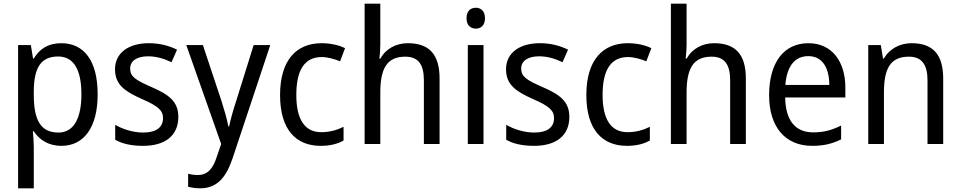

<svg xmlns="http://www.w3.org/2000/svg" viewBox="-20 -780 5204 1040"><path d="M312 -546C239 -546 194 -514 163 -463H159L147 -536H78V240H163V13C163 -11 160 -45 158 -69H163C192 -24 241 10 313 10C433 10 509 -88 509 -269C509 -454 433 -546 312 -546ZM295 -474C382 -474 421 -398 421 -269C421 -142 381 -62 297 -62C198 -62 163 -132 163 -268V-286C164 -413 201 -474 295 -474Z M946 -147C946 -231 893 -268 804 -307C715 -346 685 -364 685 -409C685 -449 720 -475 782 -475C827 -475 870 -462 909 -443L939 -511C894 -533 844 -546 786 -546C677 -546 603 -494 603 -405C603 -319 659 -284 750 -243C838 -205 863 -181 863 -140C863 -92 829 -62 755 -62C699 -62 641 -82 604 -104V-23C641 -2 689 10 755 10C873 10 946 -44 946 -147Z M989 -536 1178 0 1154 70C1133 135 1104 168 1051 168C1032 168 1013 165 999 161V232C1016 236 1038 240 1064 240C1156 240 1205 181 1240 77L1444 -536H1354L1259 -232C1242 -181 1228 -129 1221 -95H1217C1209 -138 1195 -184 1180 -232L1079 -536Z M1717 10C1767 10 1808 0 1841 -19V-93C1806 -76 1767 -64 1720 -64C1630 -64 1585 -134 1585 -266C1585 -401 1630 -471 1723 -471C1754 -471 1793 -460 1822 -448L1849 -519C1818 -535 1771 -546 1722 -546C1586 -546 1497 -455 1497 -265C1497 -78 1583 10 1717 10Z M2040 -540V-760H1955V0H2040V-278C2040 -406 2074 -473 2175 -473C2245 -473 2276 -432 2276 -345V0H2361V-355C2361 -485 2305 -546 2189 -546C2127 -546 2070 -517 2041 -463H2035C2038 -485 2040 -513 2040 -540Z M2558 -738C2528 -738 2507 -720 2507 -681C2507 -644 2528 -625 2558 -625C2586 -625 2607 -644 2607 -681C2607 -719 2586 -738 2558 -738ZM2599 -536H2514V0H2599Z M3064 -147C3064 -231 3011 -268 2922 -307C2833 -346 2803 -364 2803 -409C2803 -449 2838 -475 2900 -475C2945 -475 2988 -462 3027 -443L3057 -511C3012 -533 2962 -546 2904 -546C2795 -546 2721 -494 2721 -405C2721 -319 2777 -284 2868 -243C2956 -205 2981 -181 2981 -140C2981 -92 2947 -62 2873 -62C2817 -62 2759 -82 2722 -104V-23C2759 -2 2807 10 2873 10C2991 10 3064 -44 3064 -147Z M3376 10C3426 10 3467 0 3500 -19V-93C3465 -76 3426 -64 3379 -64C3289 -64 3244 -134 3244 -266C3244 -401 3289 -471 3382 -471C3413 -471 3452 -460 3481 -448L3508 -519C3477 -535 3430 -546 3381 -546C3245 -546 3156 -455 3156 -265C3156 -78 3242 10 3376 10Z M3699 -540V-760H3614V0H3699V-278C3699 -406 3733 -473 3834 -473C3904 -473 3935 -432 3935 -345V0H4020V-355C4020 -485 3964 -546 3848 -546C3786 -546 3729 -517 3700 -463H3694C3697 -485 3699 -513 3699 -540Z M4359 -546C4227 -546 4146 -443 4146 -264C4146 -94 4232 10 4379 10C4442 10 4487 -1 4536 -25V-100C4486 -75 4442 -63 4385 -63C4288 -63 4235 -127 4233 -252H4559V-306C4559 -447 4486 -546 4359 -546ZM4358 -476C4437 -476 4472 -409 4472 -320H4234C4242 -421 4285 -476 4358 -476Z M4918 -546C4857 -546 4799 -518 4768 -463H4763L4751 -536H4683V0H4768V-278C4768 -408 4802 -473 4903 -473C4973 -473 5004 -430 5004 -345V0H5089V-355C5089 -487 5031 -546 4918 -546Z"/></svg>

Font: Noto Sans Khmer UI SemiCondensed
Style: Regular
Weight: 400
Width: 4
Designer: Danh Hong and the Monotype Design Team
Foundry: Monotype Imaging Inc.
Version: Version 2.002